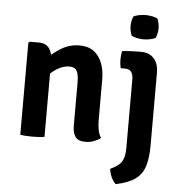

<svg xmlns="http://www.w3.org/2000/svg" viewBox="-60 -755 958 1031"><g transform="rotate(5 419.0 -240.0)"><path d="M124.5 -502Q163 -502 181 -476.8Q199 -451.5 199 -408V0Q185.5 2.5 168.2 3.5Q151 4.5 134 4.5Q117.5 4.5 100.2 3.5Q83 2.5 68.5 0V-495.5L75 -502ZM481 -115.5Q481 -88 485.5 -63.5Q490 -39 502 -20.5Q487.5 -9 466 -0.8Q444.5 7.5 420 7.5Q381 7.5 365.8 -13.5Q350.5 -34.5 350.5 -74V-307.5Q350.5 -349 339.8 -368.5Q329 -388 298.5 -388Q278 -388 253.5 -377.8Q229 -367.5 206 -347.2Q183 -327 167 -296V-415Q201.5 -451 246.2 -478.2Q291 -505.5 344.5 -505.5Q391 -505.5 421 -483.2Q451 -461 466 -422.2Q481 -383.5 481 -334ZM770.5 -3Q770.5 63.5 756.8 107.8Q743 152 706.8 178.8Q670.5 205.5 602 219.5Q588.5 208 578 185.5Q567.5 163 565.5 140Q594 127 610.8 112.8Q627.5 98.5 634.8 76Q642 53.5 642 17V-348Q642 -374 632 -388.5Q622 -403 596.5 -403H574.5Q569 -425 569 -448Q569 -459.5 570.2 -471.5Q571.5 -483.5 574.5 -495.5Q598 -498 621.8 -499Q645.5 -500 659.5 -500H677Q721 -500 745.8 -472Q770.5 -444 770.5 -395.5ZM607.5 -633.5Q607.5 -646 610.2 -659.8Q613 -673.5 618 -685.5Q629 -691.5 647.2 -695.2Q665.5 -699 683 -699Q700.5 -699 719.5 -695.2Q738.5 -691.5 748 -685.5Q753 -673.5 755.8 -659.5Q758.5 -645.5 758.5 -633.5Q758.5 -621.5 755.8 -607.5Q753 -593.5 748 -582Q738.5 -576 719.5 -572Q700.5 -568 683 -568Q665.5 -568 646.8 -571.8Q628 -575.5 618 -582Q613 -593.5 610.2 -607.5Q607.5 -621.5 607.5 -633.5Z"/></g></svg>

Font: Signika Light SemiBold
Style: Regular
Weight: 600
Version: Version 2.003;gftools[0.9.32]